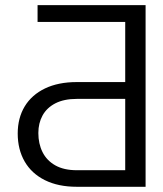

<svg xmlns="http://www.w3.org/2000/svg" viewBox="-20 -716 626 736"><path d="M47.9 -204.1Q47.9 -263.7 74.7 -308.1Q101.6 -352.5 152.6 -377Q203.6 -401.4 274.4 -401.4H460V-631.8H124V-696.3H538.1V0H274.4Q203.1 0 152.1 -25.4Q101.1 -50.8 74.5 -96.9Q47.9 -143.1 47.9 -204.1ZM460 -336.9H274.4Q225.6 -336.9 192.6 -320.1Q159.7 -303.2 143.3 -273.7Q127 -244.1 127 -206.1Q127 -165 143.1 -132.8Q159.2 -100.6 192.1 -82Q225.1 -63.5 274.4 -63.5H460Z"/></svg>

Font: Pretendard Light
Style: Regular
Weight: 300
Designer: Base glyphs from Inter by Rasmus Andersson; Hangeul glyphs from Noto Sans CJK(Source Han Sans) by Jang Soo-young and Kan
Foundry: Kil Hyung-jin
Version: Version 1.309